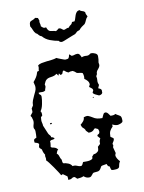

<svg xmlns="http://www.w3.org/2000/svg" viewBox="-91 -894 719 957"><g transform="rotate(-10 268.5 -416.0)"><path d="M289 -621 291 -622 301 -613Q309 -613 315.5 -615.5Q322 -618 330 -618Q338 -618 342.5 -610.5Q347 -603 349 -597Q360 -602 372.5 -600.5Q385 -599 394 -608L400 -609Q408 -609 419 -604Q430 -599 430 -589Q430 -581 429.5 -573Q429 -565 427 -557Q430 -545 427.5 -538.5Q425 -532 421 -527.5Q417 -523 413 -517.5Q409 -512 409 -501L404 -492Q407 -480 405.5 -470Q404 -460 410 -447L403 -431Q408 -429 412.5 -426.5Q417 -424 419 -419V-405Q417 -400 411.5 -397.5Q406 -395 401 -395Q396 -397 384 -403Q372 -409 372 -415L377 -425Q377 -432 371 -436.5Q365 -441 360 -445V-447L365 -457Q365 -468 358 -476Q351 -484 343 -489L344 -499Q344 -504 343 -509Q342 -514 340 -519Q333 -522 325.5 -522.5Q318 -523 311 -525Q302 -534 293 -538Q288 -538 282.5 -537.5Q277 -537 272 -534Q260 -538 250 -548Q245 -548 243 -543Q241 -538 240 -534L231 -528L223 -538L219 -527L211 -538Q200 -530 190.5 -528.5Q181 -527 172.5 -525.5Q164 -524 157 -518Q150 -512 144 -496Q146 -490 146 -487Q146 -482 143.5 -476.5Q141 -471 141 -466Q133 -460 123.5 -461Q114 -462 106 -460Q108 -452 113 -449.5Q118 -447 118 -438Q118 -424 113.5 -401.5Q109 -379 100 -368Q104 -363 104.5 -357.5Q105 -352 105 -346L97 -338L96 -323Q96 -316 98 -309Q100 -302 100 -295Q105 -284 109 -273.5Q113 -263 118 -252Q121 -246 125.5 -242Q130 -238 130 -231Q137 -231 146 -224Q142 -218 134 -218Q126 -218 121 -213Q122 -205 121 -198.5Q120 -192 119 -184Q123 -180 126.5 -179.5Q130 -179 134.5 -178Q139 -177 143.5 -174.5Q148 -172 154 -165Q149 -162 147 -156.5Q145 -151 143 -146Q151 -140 153.5 -130Q156 -120 162 -112Q163 -107 163 -102Q163 -97 167 -93Q179 -92 191.5 -87Q204 -82 210 -71L217 -72Q226 -72 234 -68Q242 -64 251 -64Q256 -64 259.5 -70.5Q263 -77 265 -82H270Q275 -82 283 -82Q291 -82 298.5 -83.5Q306 -85 311 -88.5Q316 -92 314 -100L324 -111Q332 -111 337.5 -114.5Q343 -118 348 -123Q350 -128 350.5 -133.5Q351 -139 351 -144L364 -156V-164Q364 -174 370 -183L358 -197Q358 -203 364.5 -205.5Q371 -208 371 -219Q371 -221 369.5 -225Q368 -229 367 -231L354 -237Q350 -237 348 -234.5Q346 -232 343 -229Q340 -226 334.5 -223.5Q329 -221 318 -221L306 -233Q304 -241 299.5 -245Q295 -249 290 -254L285 -267Q293 -273 300 -281.5Q307 -290 307 -301Q312 -303 318 -304Q324 -305 329 -304Q341 -299 347 -295Q353 -291 359 -288Q365 -285 373.5 -283Q382 -281 398 -281Q401 -287 403.5 -293Q406 -299 410 -304Q414 -306 416 -306Q424 -306 430 -298.5Q436 -291 440 -285Q447 -285 453 -285.5Q459 -286 465 -290Q473 -284 478.5 -281.5Q484 -279 487.5 -276Q491 -273 492.5 -267.5Q494 -262 494 -250Q494 -243 483 -238.5Q472 -234 466 -234Q454 -234 440 -241L441 -231Q430 -220 425.5 -210.5Q421 -201 421 -184L422 -181Q429 -178 436 -171Q436 -163 432 -157.5Q428 -152 425 -145L428 -139L425 -128L433 -98L429 -88Q429 -79 435 -69.5Q441 -60 447 -54Q441 -45 440 -38Q439 -31 437.5 -26.5Q436 -22 430 -19.5Q424 -17 408 -17L398 -18Q393 -27 392 -37Q386 -38 383 -42.5Q380 -47 379 -52Q372 -50 365 -49.5Q358 -49 351 -46Q346 -37 343 -32.5Q340 -28 336 -25.5Q332 -23 326.5 -22.5Q321 -22 311 -21Q306 -21 303 -17.5Q300 -14 297.5 -10.5Q295 -7 291.5 -4Q288 -1 281 -1Q266 -1 255 -12Q247 -8 238.5 -7Q230 -6 222 -5Q218 -8 215 -12Q212 -16 207 -16Q201 -16 195.5 -11.5Q190 -7 177 -7Q177 -12 177 -16Q177 -20 176 -25L155 -40L146 -36Q144 -41 135.5 -54Q127 -67 117 -81.5Q107 -96 98 -107.5Q89 -119 85 -122Q86 -124 86 -129Q86 -135 84.5 -139.5Q83 -144 85 -151Q76 -164 74 -179L63 -189L62 -195L65 -208Q62 -214 55.5 -215.5Q49 -217 44 -219L43 -229Q43 -235 47.5 -237.5Q52 -240 57 -242Q58 -250 58 -258Q58 -266 58 -274Q58 -283 54 -287Q52 -291 52 -294Q52 -302 54.5 -309Q57 -316 57 -324Q57 -332 54 -338Q54 -345 47 -354Q51 -360 54 -363Q57 -366 58.5 -368.5Q60 -371 60 -375.5Q60 -380 59 -389L68 -403Q68 -417 72.5 -428.5Q77 -440 82 -450.5Q87 -461 91.5 -470.5Q96 -480 96 -491Q96 -498 94 -504Q92 -510 91 -517Q97 -524 100.5 -529Q104 -534 107 -538.5Q110 -543 112.5 -549Q115 -555 118 -565L127 -568Q127 -577 128.5 -580.5Q130 -584 128 -595Q135 -601 147 -603.5Q159 -606 172.5 -607.5Q186 -609 199.5 -610.5Q213 -612 224 -616Q225 -615 231.5 -612.5Q238 -610 245.5 -607Q253 -604 259 -602Q265 -600 266 -600Q280 -600 283.5 -604.5Q287 -609 289 -621ZM137 -295 136 -301 143 -302 146 -296ZM372 -388 367 -393 375 -392ZM392 -758Q384 -753 376 -747Q368 -741 362 -733L349 -728L337 -717Q332 -715 321 -711Q310 -707 298.5 -702Q287 -697 277.5 -693.5Q268 -690 265 -690Q255 -690 250 -698Q230 -701 207.5 -709.5Q185 -718 171 -735Q164 -737 159 -742Q154 -747 150 -752L145 -754Q137 -762 133 -773Q129 -784 123 -793V-800Q123 -817 133.5 -820Q144 -823 155 -831L168 -828L173 -814L172 -809Q172 -803 174 -797Q176 -791 175 -785Q181 -779 186 -776Q191 -773 200 -775Q204 -764 208 -759.5Q212 -755 217 -753.5Q222 -752 229 -751.5Q236 -751 245 -748Q250 -750 253.5 -753Q257 -756 261 -759Q269 -759 274 -754.5Q279 -750 285 -747Q292 -748 297.5 -751Q303 -754 311 -754Q316 -762 322.5 -765.5Q329 -769 332 -779L345 -780Q349 -787 351 -795Q353 -803 356 -810.5Q359 -818 363.5 -823.5Q368 -829 378 -831Q384 -825 391.5 -823.5Q399 -822 405 -816Q405 -810 407.5 -804Q410 -798 413 -793Q405 -785 401.5 -775.5Q398 -766 392 -758Z"/></g></svg>

Font: ErikasBuero
Style: Regular
Weight: 400
Designer: Peter Wiegel
Foundry: Peter Wiegel
Version: Version 1.006